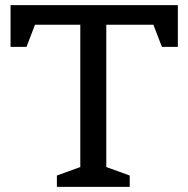

<svg xmlns="http://www.w3.org/2000/svg" viewBox="-20 -726 732 746"><path d="M484 0H201V-44L292 -77V-630H116L83 -544H21V-706H671V-544H609L576 -630H393V-77L484 -44Z"/></svg>

Font: Belgrano
Style: Regular
Weight: 400
Designer: Daniel Hernandez
Foundry: Daniel Hernndez
Version: Version 1.003